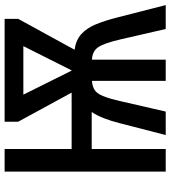

<svg xmlns="http://www.w3.org/2000/svg" viewBox="28 -782 754 851"><g transform="rotate(-90 405.5 -357.0)"><path d="M747 -714V-654L610 -404Q653 -398 679.5 -374Q706 -350 722.5 -310Q739 -270 753 -215L808 0H702L656 -200Q640 -270 622.5 -297.5Q605 -325 566 -327V0H472V-327Q447 -325 431.5 -315Q416 -305 405 -278.5Q394 -252 382 -200L336 0H232L284 -202Q294 -242 306.5 -274Q319 -306 334 -328H170V0H70V-714H170V-417H420L291 -654V-714ZM626 -631H411L518 -416Z"/></g></svg>

Font: Noto Sans ExtraCondensed Medium
Style: Regular
Weight: 500
Width: 2
Designer: Monotype Design Team
Foundry: Monotype Imaging Inc.
Version: Version 2.013; ttfautohint (v1.8.4.7-5d5b)